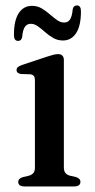

<svg xmlns="http://www.w3.org/2000/svg" viewBox="-20 -670 341 690"><path d="M209.5 -455V-68.5Q209.5 -55.5 214.8 -48.8Q220 -42 230 -39L252 -34Q260.5 -31.5 264.8 -27.2Q269 -23 269 -16Q269 -8.5 263.2 -4.2Q257.5 0 247 0H67Q57 0 51.2 -4.2Q45.5 -8.5 45.5 -16Q45.5 -22.5 49.8 -26.8Q54 -31 62 -33.5L85.5 -39Q95.5 -42.5 100.5 -48.8Q105.5 -55 105.5 -68.5V-381Q105.5 -392 101.8 -396.8Q98 -401.5 89.5 -403L55.5 -404Q47.5 -405.5 43.5 -409Q39.5 -412.5 39.5 -418Q39.5 -424.5 44.2 -428.8Q49 -433 59 -436.5L151 -467Q164.5 -471.5 173 -473.5Q181.5 -475.5 189.5 -475.5Q199 -475.5 204.2 -470Q209.5 -464.5 209.5 -455ZM206.1 -524.5Q187.2 -524.5 171.4 -533.5Q155.7 -542.5 142.2 -554.5Q128.7 -566.5 116.1 -575.5Q103.5 -584.5 90.9 -584.5Q76.5 -584.5 69 -572.8Q61.6 -561 59.8 -537.5Q57.1 -523 45 -523Q30.1 -523 30.1 -544.5Q30.1 -596.5 47.4 -622.8Q64.8 -649 94.9 -649Q114.3 -649 129.8 -639.8Q145.3 -630.5 158.8 -618.8Q172.3 -607 184.9 -598Q197.5 -589 210.6 -589Q225 -589 232.2 -601Q239.4 -613 241.2 -636.5Q243.9 -650.5 256.5 -650.5Q270.9 -650.5 270.9 -629.5Q270.9 -577 253.5 -550.8Q236.2 -524.5 206.1 -524.5Z"/></svg>

Font: Fraunces Wonky
Style: Regular
Weight: 400
Version: Version 1.000;[b76b70a41]